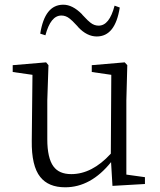

<svg xmlns="http://www.w3.org/2000/svg" viewBox="-20 -782 680 816"><path d="M257 14C330 14 395 -22 452 -93L458 8L596 0V-29L517 -40V-355L521 -505L510 -517L370 -505V-476L453 -464L451 -129C398 -71 342 -42 283 -42C248 -42 223 -53 207 -75C190 -98 181 -137 181 -190V-355L186 -505L176 -517L34 -505V-476L118 -464L115 -184C114 -113 126 -61 151 -30C174 -1 209 14 257 14ZM391 -627C444 -627 476 -668 489 -750L467 -758C452 -701 430 -673 399 -673C387 -673 375 -677 364 -686C357 -691 348 -700 335 -714C332 -717 329 -720 328 -722C301 -749 275 -762 249 -762C196 -762 164 -721 151 -639L173 -632C188 -688 210 -716 241 -716C253 -716 265 -712 276 -703C283 -698 292 -689 305 -675C308 -672 311 -669 312 -667C337 -640 364 -627 391 -627Z"/></svg>

Font: AllPunType Light
Style: Regular
Weight: 300
Version: 1.0